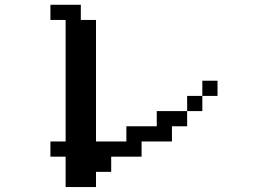

<svg xmlns="http://www.w3.org/2000/svg" viewBox="-20 -754 1040 790"><path d="M187.5 -109.4V-171.9H250V-671.9H187.5V-734.4H312.5V-671.9H375V-171.9H500V-234.4H625V-296.9H750V-234.4H687.5V-171.9H562.5V-109.4H437.5V-46.9H375V15.6H250V-109.4ZM812.5 -359.4V-296.9H750V-359.4ZM812.5 -359.4V-421.9H875V-359.4Z"/></svg>

Font: KH Dot Dougenzaka 16
Style: Regular
Weight: 400
Designer: Original version for X68000 by Keitarou Hiraki (http://hp.vector.co.jp/authors/VA000874/) / TrueType conversion by Homem
Version: Version 1.00.20150527